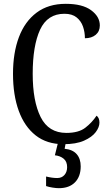

<svg xmlns="http://www.w3.org/2000/svg" viewBox="-20 -744 573 1004"><path d="M312 10Q225 10 166.5 -36Q108 -82 78 -164.5Q48 -247 48 -358Q48 -468 79 -550Q110 -632 171.5 -678Q233 -724 324 -724Q411 -724 456.5 -690.5Q502 -657 502 -611Q502 -580 480.5 -562Q459 -544 424 -544Q424 -576 414 -605Q404 -634 380.5 -653Q357 -672 317 -672Q228 -672 189.5 -588.5Q151 -505 151 -358Q151 -215 192.5 -132Q234 -49 327 -49Q391 -49 426 -76Q461 -103 485 -139Q500 -128 500 -103Q500 -79 480.5 -53Q461 -27 419.5 -8.5Q378 10 312 10ZM288 240Q274 240 255 237Q236 234 221 229V179Q254 187 279 187Q303 187 317 171Q331 155 331 130Q331 101 313 86Q295 71 267 68L286 -9H326L318 34Q360 38 381 62Q402 86 402 126Q402 179 372 209.5Q342 240 288 240Z"/></svg>

Font: Noto Serif Georgian Condensed
Style: Regular
Weight: 400
Width: 3
Designer: Monotype Design Team, Akaki Razmadze
Foundry: Google LLC
Version: Version 2.003; ttfautohint (v1.8.4.7-5d5b)